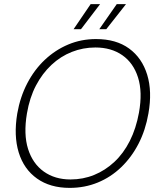

<svg xmlns="http://www.w3.org/2000/svg" viewBox="-20 -902 777 934"><path d="M319 12Q224 12 160 -33.5Q96 -79 71 -160.5Q46 -242 64 -350Q78 -430 112.5 -496.5Q147 -563 198 -611Q249 -659 312 -685.5Q375 -712 447 -712Q545 -712 608 -666Q671 -620 696 -538.5Q721 -457 702 -350Q688 -269 654 -203Q620 -137 569.5 -88.5Q519 -40 455.5 -14Q392 12 319 12ZM323 -29Q384 -29 438 -51Q492 -73 536.5 -114.5Q581 -156 611.5 -216.5Q642 -277 656 -354Q674 -454 651.5 -525Q629 -596 575 -633.5Q521 -671 444 -671Q384 -671 329.5 -649.5Q275 -628 230.5 -586.5Q186 -545 155 -486Q124 -427 111 -350Q94 -249 116.5 -177.5Q139 -106 193 -67.5Q247 -29 323 -29ZM463 -760 548 -882H593L497 -760ZM338 -760 421 -882H467L374 -760Z"/></svg>

Font: DM Sans 9pt ExtraLight
Style: Italic
Weight: 250
Italic angle: -10°
Version: Version 4.004;gftools[0.9.30]